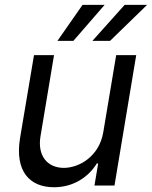

<svg xmlns="http://www.w3.org/2000/svg" viewBox="-20 -776 635 803"><path d="M411.9 -223C394.9 -120.7 309.7 -73.9 247.2 -73.9C177.6 -73.9 136.4 -125 149.1 -204.5L206 -545.5H122.2L63.9 -198.9C41.2 -59.7 103.7 7.1 206 7.1C288.4 7.1 350.9 -36.9 384.9 -92.3H390.6L375 0H458.8L549.7 -545.5H465.9ZM220.2 -605.1H286.9L417.6 -755.7H325.3ZM366.5 -605.1H440.3L595.2 -755.7H501.4Z"/></svg>

Font: Margiela Sans
Style: Italic
Weight: 400
Italic angle: -9.39999°
Designer: Stefan Endress, Andreas Faust
Version: Version 1.100;FEAKit 1.0